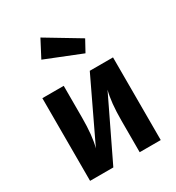

<svg xmlns="http://www.w3.org/2000/svg" viewBox="-195 -946 979 1066"><g transform="rotate(-30 295.0 -413.5)"><path d="M227 -827 440 -699 400 -626 170 -718ZM521 -530V0H386V-201Q386 -320 405 -390L217 0H68V-530H205V-327Q205 -210 186 -140L372 -530Z"/></g></svg>

Font: Fira Sans SemiBold
Style: Regular
Weight: 600
Designer: bBox Type GmbH & Carrois Corporate GbR & Edenspiekermann AG
Foundry: bBox Type GmbH & Carrois Corporate GbR & Edenspiekermann AG
Version: Version 4.301;PS 004.301;hotconv 1.0.88;makeotf.lib2.5.64775